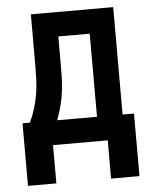

<svg xmlns="http://www.w3.org/2000/svg" viewBox="-50 -562 600 755"><g transform="rotate(-5 250.0 -184.5)"><path d="M30 151V-96H59Q72 -123 80.5 -151Q89 -179 93.5 -208Q98 -237 99 -266.5Q100 -296 100 -325V-520H425V-96H470V151H358V0H142V151ZM167 -96H324V-424H200V-325Q200 -296 199.5 -267Q199 -238 195.5 -209Q192 -180 184.5 -151.5Q177 -123 167 -96Z"/></g></svg>

Font: Iosevka
Style: Bold
Weight: 700
Monospace: yes
Designer: Belleve Invis
Foundry: Belleve Invis
Version: Version 32.5.0; ttfautohint (v1.8.4)